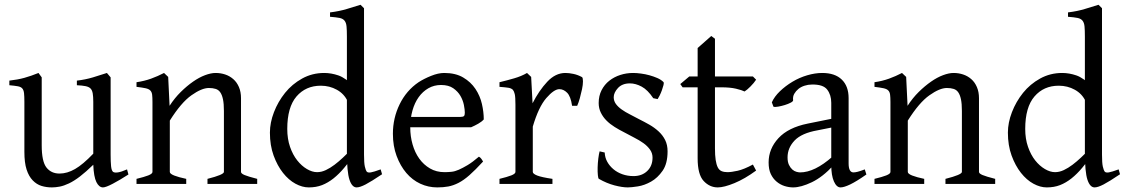

<svg xmlns="http://www.w3.org/2000/svg" viewBox="-20 -777 4758 811"><path d="M522.5 -40Q486.3 -16.6 456.5 -1Q426.8 14.6 415 14.6Q398.4 14.6 387.2 -7.8Q376 -30.3 374 -81.1Q342.8 -50.8 317.9 -31.7Q293 -12.7 271.5 -2.4Q250 7.8 232.4 11.2Q214.8 14.6 199.2 14.6Q175.8 14.6 155.3 8.3Q134.8 2 118.2 -15.1Q101.6 -32.2 92.3 -61Q83 -89.8 83 -135.7V-346.7Q83 -370.1 81.5 -383.3Q80.1 -396.5 74.2 -403.3Q68.4 -410.2 55.2 -412.6Q42 -415 19.5 -417V-436.5Q54.7 -440.4 83 -448.2Q111.3 -456.1 142.6 -468.8L156.2 -450.2V-163.1Q156.2 -94.7 176.3 -69.3Q196.3 -43.9 231.4 -43.9Q263.7 -43.9 296.9 -63Q330.1 -82 374 -127.9V-346.7Q374 -369.1 371.6 -382.8Q369.1 -396.5 362.3 -403.3Q355.5 -410.2 341.3 -413.1Q327.1 -416 304.7 -417V-436.5Q339.8 -440.4 372.6 -450.2Q405.3 -460 431.6 -468.8L447.3 -450.2V-124Q447.3 -93.8 449.2 -74.7Q451.2 -55.7 458 -50.8Q463.9 -46.9 478 -48.8Q492.2 -50.8 516.6 -61.5L522.5 -40Z M856.4 0V-21.5Q925.8 -39.1 925.8 -50.8V-308.6Q925.8 -338.9 921.9 -357.4Q918 -376 910.6 -386.7Q903.3 -397.5 891.1 -401.4Q878.9 -405.3 862.3 -405.3Q832 -405.3 788.6 -374.5Q745.1 -343.8 697.3 -267.6V-50.8Q697.3 -43 715.8 -35.6Q734.4 -28.3 766.6 -21.5V0H556.6V-21.5Q588.9 -29.3 606.4 -36.1Q624 -43 624 -50.8V-346.7Q624 -365.2 622.6 -377Q621.1 -388.7 614.7 -395Q608.4 -401.4 594.7 -404.3Q581.1 -407.2 556.6 -410.2V-429.7Q589.8 -434.6 618.2 -444.8Q646.5 -455.1 672.9 -468.8L690.4 -452.1L696.3 -330.1Q717.8 -363.3 743.7 -388.7Q769.5 -414.1 795.4 -432.1Q821.3 -450.2 846.2 -459.5Q871.1 -468.8 890.6 -468.8Q912.1 -468.8 931.2 -462.4Q950.2 -456.1 965.3 -442.9Q980.5 -429.7 989.3 -409.2Q998 -388.7 998 -362.3V-50.8Q998 -43.9 1013.2 -37.6Q1028.3 -31.2 1066.4 -21.5V0Z M1593.8 -41Q1548.8 -10.7 1524.4 2Q1500 14.6 1486.3 14.6Q1466.8 14.6 1456.1 -18.1Q1445.3 -50.8 1445.3 -132.8V-622.1Q1445.3 -649.4 1443.8 -665Q1442.4 -680.7 1435.5 -689.5Q1428.7 -698.2 1414.6 -701.2Q1400.4 -704.1 1374 -706.1V-724.6Q1414.1 -729.5 1445.8 -739.3Q1477.5 -749 1502.9 -756.8L1517.6 -742.2V-124Q1517.6 -88.9 1521 -73.7Q1524.4 -58.6 1529.3 -51.8Q1534.2 -46.9 1546.4 -48.8Q1558.6 -50.8 1587.9 -61.5ZM1481.4 -127Q1456.1 -94.7 1434.1 -68.4Q1412.1 -42 1388.7 -23.4Q1365.2 -4.9 1340.3 4.9Q1315.4 14.6 1284.2 14.6Q1256.8 14.6 1228 -1Q1199.2 -16.6 1175.3 -46.9Q1151.4 -77.1 1135.7 -120.1Q1120.1 -163.1 1120.1 -216.8Q1120.1 -258.8 1137.2 -303.2Q1154.3 -347.7 1184.1 -384.8Q1213.9 -421.9 1256.3 -445.3Q1298.8 -468.8 1349.6 -468.8Q1378.9 -468.8 1409.2 -458.5Q1439.5 -448.2 1477.5 -410.2Q1477.5 -395.5 1475.6 -386.2Q1473.6 -377 1470.2 -370.6Q1466.8 -364.3 1461.4 -359.9Q1456.1 -355.5 1448.2 -349.6Q1433.6 -380.9 1402.8 -397.9Q1372.1 -415 1335 -415Q1271.5 -415 1232.4 -369.6Q1193.4 -324.2 1193.4 -232.4Q1193.4 -190.4 1205.1 -156.7Q1216.8 -123 1235.4 -99.6Q1253.9 -76.2 1276.4 -63Q1298.8 -49.8 1319.3 -49.8Q1337.9 -49.8 1356.4 -58.6Q1375 -67.4 1393.1 -81.1Q1411.1 -94.7 1428.7 -111.3Q1446.3 -127.9 1462.9 -144.5Q1468.8 -141.6 1474.1 -136.2Q1479.5 -130.9 1481.4 -127Z M2023.4 -272.5Q2014.6 -262.7 2000 -254.4Q1985.4 -246.1 1969.7 -239.3H1689.5L1690.4 -283.2H1924.8Q1935.5 -283.2 1939.5 -286.6Q1943.4 -290 1943.4 -300.8Q1943.4 -313.5 1939.5 -333.5Q1935.5 -353.5 1924.8 -372.1Q1914.1 -390.6 1894.5 -404.3Q1875 -418 1842.8 -418Q1813.5 -418 1789.6 -404.3Q1765.6 -390.6 1748.5 -366.7Q1731.4 -342.8 1722.2 -310.1Q1712.9 -277.3 1712.9 -238.3Q1712.9 -201.2 1722.7 -167Q1732.4 -132.8 1751 -106.9Q1769.5 -81.1 1796.4 -65.4Q1823.2 -49.8 1857.4 -49.8Q1872.1 -49.8 1886.7 -51.3Q1901.4 -52.7 1918 -60.1Q1934.6 -67.4 1955.1 -79.6Q1975.6 -91.8 2002.9 -115.2Q2008.8 -112.3 2013.7 -105.5Q2018.6 -98.6 2020.5 -94.7Q1987.3 -58.6 1962.9 -37.1Q1938.5 -15.6 1916.5 -4.4Q1894.5 6.8 1873.5 10.7Q1852.5 14.6 1827.1 14.6Q1789.1 14.6 1755.4 -1Q1721.7 -16.6 1696.3 -46.4Q1670.9 -76.2 1655.3 -118.2Q1639.6 -160.2 1639.6 -211.9Q1639.6 -278.3 1668 -336.4Q1696.3 -394.5 1748 -429.7Q1770.5 -444.3 1800.8 -456.5Q1831.1 -468.8 1856.4 -468.8Q1904.3 -468.8 1936.5 -449.7Q1968.8 -430.7 1988.3 -401.4Q2007.8 -372.1 2015.6 -337.9Q2023.4 -303.7 2023.4 -272.5Z M2438.5 -451.2Q2442.4 -448.2 2442.4 -433.6Q2442.4 -418.9 2438.5 -400.4Q2434.6 -381.8 2429.2 -362.3Q2423.8 -342.8 2418 -330.1H2396.5Q2390.6 -370.1 2375.5 -385.3Q2360.4 -400.4 2342.8 -400.4Q2320.3 -400.4 2287.6 -362.8Q2254.9 -325.2 2230.5 -242.2V-50.8Q2230.5 -43 2249 -35.6Q2267.6 -28.3 2313.5 -21.5V0H2089.8V-21.5Q2122.1 -29.3 2139.6 -36.1Q2157.2 -43 2157.2 -50.8V-335Q2157.2 -367.2 2154.3 -379.4Q2151.4 -391.6 2146.5 -397.5Q2139.6 -404.3 2127.9 -406.2Q2116.2 -408.2 2089.8 -410.2V-429.7Q2122.1 -437.5 2152.3 -446.3Q2182.6 -455.1 2206.1 -468.8L2223.6 -452.1L2229.5 -340.8Q2256.8 -394.5 2291.5 -431.6Q2326.2 -468.8 2368.2 -468.8Q2383.8 -468.8 2402.3 -464.8Q2420.9 -460.9 2438.5 -451.2Z M2799.8 -137.7Q2799.8 -85.9 2778.8 -55.7Q2757.8 -25.4 2730 -9.8Q2702.1 5.9 2674.3 10.3Q2646.5 14.6 2631.8 14.6Q2608.4 14.6 2575.2 5.9Q2542 -2.9 2509.8 -21.5Q2506.8 -22.5 2505.4 -36.6Q2503.9 -50.8 2504.4 -69.8Q2504.9 -88.9 2507.3 -107.9Q2509.8 -127 2512.7 -137.7L2534.2 -132.8Q2535.2 -111.3 2544.9 -93.8Q2554.7 -76.2 2570.8 -62.5Q2586.9 -48.8 2608.9 -41Q2630.9 -33.2 2656.2 -33.2Q2691.4 -33.2 2713.9 -54.7Q2736.3 -76.2 2736.3 -111.3Q2736.3 -129.9 2725.6 -145Q2714.8 -160.2 2697.8 -172.4Q2680.7 -184.6 2658.7 -195.8Q2636.7 -207 2615.2 -218.8Q2595.7 -228.5 2576.2 -240.7Q2556.6 -252.9 2542 -267.6Q2527.3 -282.2 2518.1 -300.8Q2508.8 -319.3 2508.8 -341.8Q2508.8 -372.1 2521 -396Q2533.2 -419.9 2553.7 -436Q2574.2 -452.1 2600.1 -460.4Q2626 -468.8 2654.3 -468.8Q2668.9 -468.8 2687.5 -466.3Q2706.1 -463.9 2723.6 -459Q2741.2 -454.1 2756.8 -447.3Q2772.5 -440.4 2782.2 -430.7Q2785.2 -427.7 2782.7 -418Q2780.3 -408.2 2775.9 -396Q2771.5 -383.8 2766.1 -373Q2760.7 -362.3 2757.8 -358.4L2739.3 -362.3Q2715.8 -397.5 2690.4 -411.1Q2665 -424.8 2640.6 -424.8Q2608.4 -424.8 2590.3 -405.3Q2572.3 -385.7 2572.3 -366.2Q2572.3 -350.6 2581.5 -337.9Q2590.8 -325.2 2606 -314.5Q2621.1 -303.7 2640.6 -293.9Q2660.2 -284.2 2679.7 -273.4Q2701.2 -262.7 2722.7 -250.5Q2744.1 -238.3 2761.7 -222.2Q2779.3 -206.1 2789.6 -185.5Q2799.8 -165 2799.8 -137.7Z M3173.8 -56.6Q3126 -21.5 3082 -3.4Q3038.1 14.6 3011.7 14.6Q2977.5 14.6 2952.1 -12.7Q2926.8 -40 2926.8 -108.4V-408.2H2863.3L2853.5 -421.9L2891.6 -454.1H2926.8V-574.2L2984.4 -625L3000 -613.3V-454.1H3160.2L3173.8 -440.4Q3165 -426.8 3149.9 -411.6Q3134.8 -396.5 3125 -390.6Q3113.3 -396.5 3088.9 -402.3Q3064.5 -408.2 3025.4 -408.2H3000V-150.4Q3000 -121.1 3002.9 -101.6Q3005.9 -82 3011.7 -70.3Q3017.6 -58.6 3027.8 -54.2Q3038.1 -49.8 3052.7 -49.8Q3069.3 -49.8 3095.7 -55.7Q3122.1 -61.5 3160.2 -82L3173.8 -56.6Z M3639.6 -40Q3597.7 -10.7 3571.3 2Q3544.9 14.6 3530.3 14.6Q3513.7 14.6 3502.4 -10.7Q3491.2 -36.1 3491.2 -80.1V-342.8Q3491.2 -376 3474.1 -398.4Q3457 -420.9 3409.2 -419.9Q3393.6 -419.9 3378.4 -415Q3363.3 -410.2 3352.5 -401.4Q3341.8 -392.6 3335 -380.9Q3328.1 -369.1 3330.1 -353.5Q3330.1 -348.6 3319.8 -343.3Q3309.6 -337.9 3295.4 -333.5Q3281.2 -329.1 3267.6 -326.7Q3253.9 -324.2 3247.1 -326.2L3240.2 -344.7Q3251 -369.1 3274.4 -391.6Q3297.9 -414.1 3327.1 -431.6Q3356.4 -449.2 3389.6 -459Q3422.9 -468.8 3453.1 -468.8Q3506.8 -468.8 3535.6 -440.9Q3564.5 -413.1 3564.5 -362.3V-86.9Q3564.5 -48.8 3585 -48.8Q3591.8 -48.8 3602.1 -51.3Q3612.3 -53.7 3632.8 -61.5ZM3433.6 -226.6Q3366.2 -214.8 3336.4 -183.6Q3306.6 -152.3 3306.6 -112.3Q3306.6 -92.8 3312.5 -80.6Q3318.4 -68.4 3326.7 -61Q3335 -53.7 3344.2 -51.3Q3353.5 -48.8 3359.4 -48.8Q3420.9 -48.8 3496.1 -115.2L3501 -79.1Q3455.1 -29.3 3409.2 -7.3Q3363.3 14.6 3330.1 14.6Q3312.5 14.6 3293.9 8.8Q3275.4 2.9 3260.3 -9.8Q3245.1 -22.5 3235.8 -42Q3226.6 -61.5 3226.6 -90.8Q3226.6 -148.4 3268.1 -193.4Q3309.6 -238.3 3391.6 -254.9L3545.9 -286.1L3550.8 -250Z M3973.6 0V-21.5Q4043 -39.1 4043 -50.8V-308.6Q4043 -338.9 4039.1 -357.4Q4035.2 -376 4027.8 -386.7Q4020.5 -397.5 4008.3 -401.4Q3996.1 -405.3 3979.5 -405.3Q3949.2 -405.3 3905.8 -374.5Q3862.3 -343.8 3814.5 -267.6V-50.8Q3814.5 -43 3833 -35.6Q3851.6 -28.3 3883.8 -21.5V0H3673.8V-21.5Q3706.1 -29.3 3723.6 -36.1Q3741.2 -43 3741.2 -50.8V-346.7Q3741.2 -365.2 3739.7 -377Q3738.3 -388.7 3731.9 -395Q3725.6 -401.4 3711.9 -404.3Q3698.2 -407.2 3673.8 -410.2V-429.7Q3707 -434.6 3735.4 -444.8Q3763.7 -455.1 3790 -468.8L3807.6 -452.1L3813.5 -330.1Q3835 -363.3 3860.8 -388.7Q3886.7 -414.1 3912.6 -432.1Q3938.5 -450.2 3963.4 -459.5Q3988.3 -468.8 4007.8 -468.8Q4029.3 -468.8 4048.3 -462.4Q4067.4 -456.1 4082.5 -442.9Q4097.7 -429.7 4106.4 -409.2Q4115.2 -388.7 4115.2 -362.3V-50.8Q4115.2 -43.9 4130.4 -37.6Q4145.5 -31.2 4183.6 -21.5V0Z M4710.9 -41Q4666 -10.7 4641.6 2Q4617.2 14.6 4603.5 14.6Q4584 14.6 4573.2 -18.1Q4562.5 -50.8 4562.5 -132.8V-622.1Q4562.5 -649.4 4561 -665Q4559.6 -680.7 4552.7 -689.5Q4545.9 -698.2 4531.7 -701.2Q4517.6 -704.1 4491.2 -706.1V-724.6Q4531.2 -729.5 4563 -739.3Q4594.7 -749 4620.1 -756.8L4634.8 -742.2V-124Q4634.8 -88.9 4638.2 -73.7Q4641.6 -58.6 4646.5 -51.8Q4651.4 -46.9 4663.6 -48.8Q4675.8 -50.8 4705.1 -61.5ZM4598.6 -127Q4573.2 -94.7 4551.3 -68.4Q4529.3 -42 4505.9 -23.4Q4482.4 -4.9 4457.5 4.9Q4432.6 14.6 4401.4 14.6Q4374 14.6 4345.2 -1Q4316.4 -16.6 4292.5 -46.9Q4268.6 -77.1 4252.9 -120.1Q4237.3 -163.1 4237.3 -216.8Q4237.3 -258.8 4254.4 -303.2Q4271.5 -347.7 4301.3 -384.8Q4331.1 -421.9 4373.5 -445.3Q4416 -468.8 4466.8 -468.8Q4496.1 -468.8 4526.4 -458.5Q4556.6 -448.2 4594.7 -410.2Q4594.7 -395.5 4592.8 -386.2Q4590.8 -377 4587.4 -370.6Q4584 -364.3 4578.6 -359.9Q4573.2 -355.5 4565.4 -349.6Q4550.8 -380.9 4520 -397.9Q4489.3 -415 4452.1 -415Q4388.7 -415 4349.6 -369.6Q4310.5 -324.2 4310.5 -232.4Q4310.5 -190.4 4322.3 -156.7Q4334 -123 4352.5 -99.6Q4371.1 -76.2 4393.6 -63Q4416 -49.8 4436.5 -49.8Q4455.1 -49.8 4473.6 -58.6Q4492.2 -67.4 4510.3 -81.1Q4528.3 -94.7 4545.9 -111.3Q4563.5 -127.9 4580.1 -144.5Q4585.9 -141.6 4591.3 -136.2Q4596.7 -130.9 4598.6 -127Z"/></svg>

Font: Podda
Style: Regular
Weight: 400
Designer: Md. Tanbin Islam Siyam
Foundry: Tanbin Islam Siyam
Version: Version 0.258